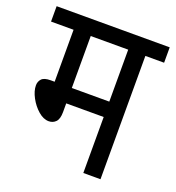

<svg xmlns="http://www.w3.org/2000/svg" viewBox="-117 -716 740 809"><g transform="rotate(20 253.5 -311.0)"><path d="M423 -553V0H346V-251H178V-212Q178 -181 165.5 -168Q153 -155 134 -155Q110 -155 86.5 -175.5Q63 -196 47.5 -225Q32 -254 32 -279Q32 -296 43 -308Q54 -320 83 -320H101V-553H0V-622H507V-553ZM346 -553H178V-320H346Z"/></g></svg>

Font: Noto Sans Devanagari Condensed
Style: Regular
Weight: 400
Width: 3
Designer: Jelle Bosma - Monotype Design Team
Foundry: Monotype Imaging Inc.
Version: Version 2.004; ttfautohint (v1.8.4.7-5d5b)